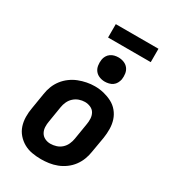

<svg xmlns="http://www.w3.org/2000/svg" viewBox="-222 -1046 1044 1169"><g transform="rotate(30 300.0 -462.0)"><path d="M256 8Q224 8 192.5 2.5Q161 -3 134.5 -18Q108 -33 88 -56Q68 -79 58.5 -108Q49 -137 48.5 -169.5Q48 -202 54 -234L72 -344Q76 -372 86.5 -399Q97 -426 115 -449.5Q133 -473 157.5 -491Q182 -509 209 -519.5Q236 -530 264 -535.5Q292 -541 320 -541Q353 -541 383.5 -533.5Q414 -526 441 -512Q468 -498 487.5 -474.5Q507 -451 516.5 -422Q526 -393 526.5 -360.5Q527 -328 522 -296L503 -186Q499 -158 488.5 -131Q478 -104 460.5 -80.5Q443 -57 418.5 -39Q394 -21 366.5 -10.5Q339 0 311 4Q283 8 256 8ZM258 -102Q279 -102 299.5 -108.5Q320 -115 336 -129.5Q352 -144 361 -164Q370 -184 373 -204L391 -314Q395 -335 394 -356Q393 -377 383.5 -394Q374 -411 355 -419.5Q336 -428 315 -428Q295 -428 275 -421Q255 -414 239 -399.5Q223 -385 214 -365.5Q205 -346 202 -326L184 -216Q180 -195 181 -174.5Q182 -154 191.5 -137Q201 -120 219 -111Q237 -102 258 -102ZM356 -595Q336 -595 317.5 -602.5Q299 -610 287.5 -625Q276 -640 273 -660Q270 -680 273 -701Q275 -715 282.5 -728Q290 -741 302 -749.5Q314 -758 328 -761.5Q342 -765 356 -765Q377 -765 395.5 -757.5Q414 -750 425.5 -735Q437 -720 440 -700Q443 -680 440 -659Q437 -645 430 -632Q423 -619 411 -610.5Q399 -602 384.5 -598.5Q370 -595 356 -595ZM240 -838V-932H540V-838Z"/></g></svg>

Font: Iosevka Curly XBdExObl
Style: Regular
Weight: 800
Width: 7
Italic angle: -9°
Monospace: yes
Designer: Belleve Invis
Foundry: Belleve Invis
Version: Version 11.1.0; ttfautohint (v1.8.3)